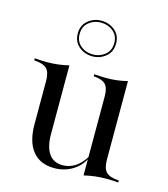

<svg xmlns="http://www.w3.org/2000/svg" viewBox="-100 -721 710 812"><g transform="rotate(15 254.5 -315.0)"><path d="M212.1 12.1Q150 12.1 116.9 -28.6Q83.9 -69.4 83.9 -146V-335.5Q83.9 -373.4 68.1 -388.7Q52.4 -404 12.9 -406.5V-415.3Q23.4 -414.5 37.5 -413.7Q51.6 -412.9 66.1 -412.9Q91.1 -412.9 114.1 -415.7Q137.1 -418.5 162.1 -424.2V-124.2Q162.1 -67.7 182.7 -38.3Q203.2 -8.9 243.5 -8.9Q273.4 -8.9 298.8 -25.8Q324.2 -42.7 342.7 -74.2L341.9 -63.7Q323.4 -28.2 289.1 -8.1Q254.8 12.1 212.1 12.1ZM340.3 9.7V-335.5Q340.3 -373.4 325.4 -388.7Q310.5 -404 273.4 -406.5V-415.3Q283.9 -414.5 298.4 -413.7Q312.9 -412.9 326.6 -412.9Q350.8 -412.9 373.4 -415.7Q396 -418.5 418.5 -424.2V-79Q418.5 -41.9 434.3 -26.2Q450 -10.5 489.5 -8.1V0.8Q478.2 -0.8 463.3 -1.2Q448.4 -1.6 435.5 -1.6Q410.5 -1.6 387.5 1.2Q364.5 4 340.3 9.7ZM245.2 -486.3Q211.3 -486.3 186.3 -507.3Q161.3 -528.2 161.3 -564.5Q161.3 -600 186.3 -621Q211.3 -641.9 244.4 -641.9Q279 -641.9 304 -621Q329 -600 329 -564.5Q329 -528.2 304 -507.3Q279 -486.3 245.2 -486.3ZM245.2 -494.4Q275.8 -494.4 298.4 -512.9Q321 -531.5 321 -564.5Q321 -596.8 298.4 -615.3Q275.8 -633.9 244.4 -633.9Q214.5 -633.9 191.9 -615.3Q169.4 -596.8 169.4 -564.5Q169.4 -531.5 191.9 -512.9Q214.5 -494.4 245.2 -494.4Z"/></g></svg>

Font: Playfair 144pt
Style: Regular
Weight: 400
Designer: Claus Eggers Sørensen
Foundry: Claus Eggers Sørensen
Version: Version 2.001;gftools[0.9.30]